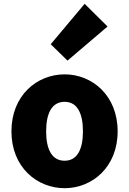

<svg xmlns="http://www.w3.org/2000/svg" viewBox="-20 -973 677 1007"><path d="M319 14C463 14 597 -96 597 -284C597 -473 463 -583 319 -583C174 -583 40 -473 40 -284C40 -96 174 14 319 14ZM319 -130C252 -130 222 -190 222 -284C222 -379 252 -439 319 -439C385 -439 415 -379 415 -284C415 -190 385 -130 319 -130ZM334 -655 544 -834 424 -953 246 -741Z"/></svg>

Font: Noto Sans CJK JP Black
Style: Regular
Weight: 900
Designer: Ryoko NISHIZUKA (kana & ideographs); Paul D. Hunt (Latin, Greek & Cyrillic); Wenlong ZHANG (bopomofo); Sandoll Communica
Foundry: Adobe Systems Incorporated
Version: Version 1.004;PS 1.004;hotconv 1.0.82;makeotf.lib2.5.63406